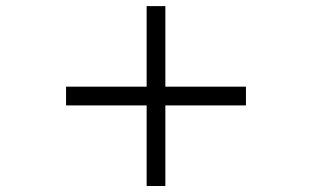

<svg xmlns="http://www.w3.org/2000/svg" viewBox="-20 -620 1040 640"><path d="M799.8 -268.6H531.2V0H468.8V-268.6H200.2V-331.1H468.8V-599.6H531.2V-331.1H799.8Z"/></svg>

Font: FreeUniversal
Style: Bold
Weight: 700
Version: Version 1.001 March 22, 2017